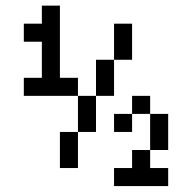

<svg xmlns="http://www.w3.org/2000/svg" viewBox="-20 -582 665 665"><path d="M125 -562.5V-500H62.5V-437.5H125V-312.5H62.5V-250H250V-312.5H187.5V-562.5ZM250 -250V-125H312.5V-250ZM312.5 -250H375V-375H312.5ZM375 -375H437.5V-500H375ZM250 -125H187.5V0H250ZM437.5 -250V-187.5H500V-250ZM500 -187.5V-62.5H562.5V-187.5ZM500 -62.5H437.5V0H375V62.5H562.5V0H500ZM437.5 -187.5H375V-125H437.5Z"/></svg>

Font: Medodica
Style: Regular
Weight: 400
Version: Version 001.000